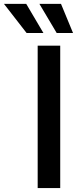

<svg xmlns="http://www.w3.org/2000/svg" viewBox="-128 -961 393 981"><path d="M179.7 -727.5H64.5V0H179.7ZM161.6 -792.5H245.1L183.6 -941.4H73.2ZM7.8 -792.5H93.8L5.9 -941.4H-107.9Z"/></svg>

Font: Raveo Display Display Medium
Style: Regular
Weight: 500
Designer: Jakub Foglar, Rasmus Andersson (Inter)
Foundry: Jakubfoglar.com
Version: Version 1.100;Glyphs 3.2.3 (3260)